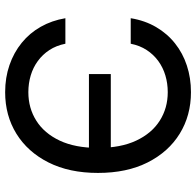

<svg xmlns="http://www.w3.org/2000/svg" viewBox="-28 -750 787 772"><g transform="rotate(90 366.0 -363.5)"><path d="M350.1 9.8Q291.5 9.8 241.2 -7.6Q190.9 -24.9 151.6 -56.9Q112.3 -88.9 87.2 -133.3Q62 -177.7 52.7 -232.4H155.3Q162.6 -195.8 180.7 -168.2Q198.7 -140.6 224.9 -121.6Q251 -102.5 283 -93Q314.9 -83.5 350.1 -83.5Q414.1 -83.5 464.8 -115.5Q515.6 -147.5 544.9 -209.7Q574.2 -272 574.2 -363.3Q574.2 -454.6 544.9 -517.1Q515.6 -579.6 464.8 -611.8Q414.1 -644 350.1 -644Q314.9 -644 283 -634.5Q251 -625 224.9 -606Q198.7 -586.9 180.7 -559.3Q162.6 -531.7 155.3 -495.1H52.7Q62 -552.2 88.4 -597.2Q114.7 -642.1 154.1 -673.3Q193.4 -704.6 243.2 -720.9Q293 -737.3 350.1 -737.3Q443.8 -737.3 517.1 -692.1Q590.3 -647 632.6 -563.2Q674.8 -479.5 674.8 -363.3Q674.8 -248 632.6 -164.3Q590.3 -80.6 517.1 -35.4Q443.8 9.8 350.1 9.8ZM277.3 -327.1V-415H607.4V-327.1Z"/></g></svg>

Font: Inter Cardless
Style: Regular
Weight: 400
Designer: Rasmus Andersson
Foundry: rsms
Version: Version 4.001;git-9221beed3